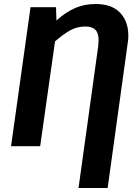

<svg xmlns="http://www.w3.org/2000/svg" viewBox="-20 -728 687 956"><path d="M619 -550Q619 -532 616 -514L516 208H371L469 -498Q471 -520 471 -528Q471 -563 455 -579.5Q439 -596 405 -596Q365 -596 331.5 -578Q298 -560 254 -522L180 0H35L132 -692H259L261 -626Q308 -668 354 -688Q400 -708 457 -708Q536 -708 577.5 -665Q619 -622 619 -550Z"/></svg>

Font: Fira Sans SemiBold
Style: Italic
Weight: 600
Italic angle: -8°
Designer: bBox Type GmbH & Carrois Corporate GbR & Edenspiekermann AG
Foundry: bBox Type GmbH & Carrois Corporate GbR & Edenspiekermann AG
Version: Version 4.301